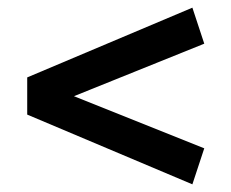

<svg xmlns="http://www.w3.org/2000/svg" viewBox="-20 -545 604 501"><path d="M482 -64 51 -246V-343L482 -525L513 -431L173 -294L513 -158Z"/></svg>

Font: Ubuntu Sans SemiBold
Style: Regular
Weight: 600
Designer: Dalton Maag Ltd
Foundry: Dalton Maag Ltd
Version: Version 1.006; ttfautohint (v1.8.4.7-5d5b)